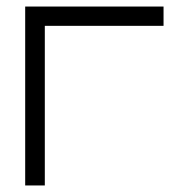

<svg xmlns="http://www.w3.org/2000/svg" viewBox="-20 -617 580 587"><path d="M117 -50H57V-597H480V-538H117Z"/></svg>

Font: 3270 Nerd Font Mono
Style: Regular
Weight: 400
Monospace: yes
Version: Version 3.0.1;Nerd Fonts 3.0.0